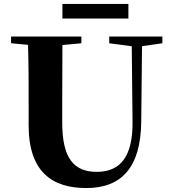

<svg xmlns="http://www.w3.org/2000/svg" viewBox="-20 -932 869 972"><path d="M296 -838H630V-912H296ZM533 -713 647 -698 651 -316C653 -135 586 -62 470 -62C355 -62 295 -129 295 -312V-406L296 -704L392 -713V-747H36V-713L122 -705C125 -605 125 -504 125 -406V-297C125 -61 245 20 417 20C595 20 692 -84 695 -314L699 -698L802 -713V-747H533Z"/></svg>

Font: Noto Serif CJK SC Black
Style: Regular
Weight: 900
Designer: Ryoko NISHIZUKA 西塚涼子 (kana & ideographs); Frank Grießhammer (Latin, Greek & Cyrillic); Wenlong ZHANG 张文龙 (bopomofo); San
Foundry: Adobe
Version: Version 2.001;hotconv 1.1.0;makeotfexe 2.6.0